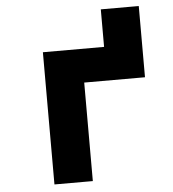

<svg xmlns="http://www.w3.org/2000/svg" viewBox="-55 -847 810 897"><g transform="rotate(-5 350.0 -398.0)"><path d="M164 0V-620H451V-796H629V-462H344V0Z"/></g></svg>

Font: Martian Mono ExtraBold
Style: Regular
Weight: 800
Monospace: yes
Designer: Roman Shamin
Foundry: Evil Martians
Version: Version 1.000; ttfautohint (v1.8.4.7-5d5b)